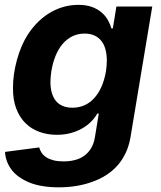

<svg xmlns="http://www.w3.org/2000/svg" viewBox="-20 -573 673 805"><path d="M226.6 212.4Q153.1 212.4 103.7 192.5Q52.6 171.2 27.9 137.8Q3.2 104.4 1.1 63.9L144.5 45.1Q147.4 57.2 154.7 67.8Q161.9 78.5 174.2 86.5Q186.4 94.5 204.4 99.1Q222.3 103.7 246.8 103.7Q272 103.7 294 98Q316.1 92.3 333.1 80.1Q350.1 67.8 361.7 48.8Q373.2 29.8 377.8 3.2L394.2 -96.6H387.8Q378.2 -79.5 362.6 -63.6Q346.9 -47.6 325.6 -35.2Q304.3 -22.7 277.3 -15.3Q250.4 -7.8 218 -7.8Q179 -7.8 145.2 -20.1Q111.5 -32.3 86.8 -56.6Q62.1 -81 48.1 -117.7Q34.1 -154.5 34.4 -204.2Q34.4 -261 50.8 -321Q67.5 -382.8 96.9 -428.6Q118.3 -460.9 143.1 -484.4Q168 -507.8 195.1 -522.9Q222.3 -538 250.7 -545.3Q279.1 -552.6 307.9 -552.6Q340.9 -552.9 365.1 -544Q389.2 -535.2 405.9 -520.8Q422.6 -506.4 432.5 -488.6Q442.5 -470.9 447.1 -453.8H453.1L468 -545.5H618.3L526.6 5.3Q520.2 40.5 506.4 69.4Q492.5 98.4 472.1 121.3Q451.7 144.2 425.4 161Q399.1 177.9 368.3 188.9Q304.3 212.4 226.6 212.4ZM283.4 -121.4Q338.1 -121.4 374.6 -161.2Q411.6 -201.3 424.4 -274.5Q426.1 -286.6 427 -297.6Q427.9 -308.6 427.9 -318.9Q427.9 -344.1 422.4 -365.1Q416.9 -386 405.4 -400.9Q393.8 -415.8 376.2 -424Q358.7 -432.2 334.5 -432.2Q306.1 -432.2 282.8 -420.6Q259.6 -409.1 242 -388.1Q224.4 -367.2 212.7 -338.2Q201 -309.3 195.3 -274.5Q193.5 -262.4 192.5 -251.2Q191.4 -240.1 191.4 -229.8Q191.4 -205.3 196.9 -185.2Q202.4 -165.1 213.6 -150.9Q224.8 -136.7 242.2 -129.1Q259.6 -121.4 283.4 -121.4Z"/></svg>

Font: Linik Sans
Style: Bold Italic
Weight: 700
Italic angle: 9°
Designer: Fonts by Rasmus Andersson / Changes by Cristiano Sobral with parts from Marc Monis
Foundry: rsms
Version: Version 3.020; ttfautohint (v1.6)